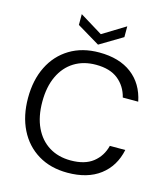

<svg xmlns="http://www.w3.org/2000/svg" viewBox="-130 -1003 980 1117"><g transform="rotate(15 359.5 -444.5)"><path d="M380 12Q278 12 203 -33.5Q128 -79 87.5 -160.5Q47 -242 47 -350Q47 -458 87.5 -539.5Q128 -621 203 -666.5Q278 -712 380 -712Q501 -712 576 -655Q651 -598 672 -494H579Q563 -559 514 -598.5Q465 -638 380 -638Q305 -638 249.5 -603.5Q194 -569 163.5 -504.5Q133 -440 133 -350Q133 -260 163.5 -195.5Q194 -131 249.5 -96.5Q305 -62 380 -62Q465 -62 514 -100.5Q563 -139 579 -203H672Q651 -102 576 -45Q501 12 380 12ZM360 -754 223 -836V-901L360 -817L497 -901V-836Z"/></g></svg>

Font: DM Sans 20pt
Style: Regular
Weight: 400
Version: Version 4.004;gftools[0.9.30]